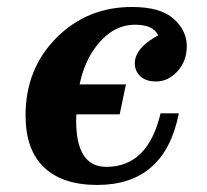

<svg xmlns="http://www.w3.org/2000/svg" viewBox="-20 -520 592 550"><path d="M322.8 -192.4H54.2L72.3 -278.3H340.8ZM258.3 9.8Q159.2 9.8 106.2 -40.5Q53.2 -90.8 53.2 -189.5Q53.2 -322.8 141.4 -411.4Q229.5 -500 357.9 -500Q439.9 -500 477.5 -466.1Q515.1 -432.1 515.1 -387.7Q515.1 -345.2 488.5 -315.9Q461.9 -286.6 427.2 -286.6Q397.9 -286.6 382.1 -301.5Q366.2 -316.4 366.2 -338.9Q366.2 -382.3 433.1 -418.9Q418.9 -449.2 367.2 -449.2Q297.4 -449.2 247.8 -376.5Q198.2 -303.7 198.2 -173.8Q198.2 -42 284.7 -42Q403.8 -42 439.9 -195.3H492.2Q452.1 9.8 258.3 9.8Z"/></svg>

Font: Munson
Style: Bold Italic
Weight: 700
Italic angle: -12°
Designer: Paul James MIller
Foundry: High-Logic / Made with FontCreator
Version: Version 2.10;May 5, 2019;FontCreator 11.5.0.2430 64-bit